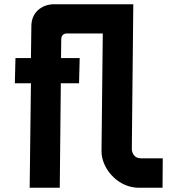

<svg xmlns="http://www.w3.org/2000/svg" viewBox="-20 -886 838 906"><path d="M602 -182Q602 -177 603 -173Q612 -139 646 -139H748L747 0H637Q577 0 528 -39Q478 -80 463 -139Q459 -154 459 -173L465 -728H296Q271 -728 269 -702L268 -612H356L353 -493H267L262 0H120L126 -493H50L53 -612H126L128 -762Q128 -808 158 -837Q190 -866 236 -866H609Z"/></svg>

Font: Covid19
Style: Regular
Weight: 400
Designer: Peter Wiegel
Foundry: (c) CAT - Ing. Peter Wiegel.  for Rudolf Maass + Partner GmbH
Version: Version 001.000